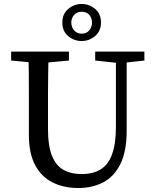

<svg xmlns="http://www.w3.org/2000/svg" viewBox="-20 -929 777 964"><path d="M373 15Q299 15 243 -13.5Q187 -42 156 -101Q125 -160 125 -251V-360Q125 -412 125 -463.5Q125 -515 124.5 -567Q124 -619 122 -670H224Q223 -620 222 -568.5Q221 -517 221 -465Q221 -413 221 -360V-278Q221 -195 241.5 -145.5Q262 -96 300 -75.5Q338 -55 389 -55Q446 -55 484.5 -78Q523 -101 542.5 -154Q562 -207 562 -292V-670H616V-272Q616 -170 585 -106.5Q554 -43 499 -14Q444 15 373 15ZM36 -625V-670H326V-625L196 -613H166ZM458 -625V-670H705V-625L594 -613H571ZM390 -723Q352 -723 322.5 -747.5Q293 -772 293 -816Q293 -859 322.5 -884Q352 -909 390 -909Q428 -909 457.5 -884.5Q487 -860 487 -816Q487 -773 457.5 -748Q428 -723 390 -723ZM390 -760Q415 -760 428.5 -777Q442 -794 442 -816Q442 -838 428.5 -854Q415 -870 390 -870Q366 -870 352 -854Q338 -838 338 -816Q338 -794 352 -777Q366 -760 390 -760Z"/></svg>

Font: Source Serif 4 18pt
Style: Regular
Weight: 400
Designer: Frank Grießhammer
Foundry: Adobe Systems Incorporated
Version: Version 4.004;hotconv 1.0.116;makeotfexe 2.5.65601